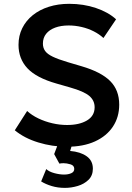

<svg xmlns="http://www.w3.org/2000/svg" viewBox="-20 -734 672 980"><path d="M322 15Q247 15 175.8 -6.8Q104.5 -28.5 55.5 -69L118.5 -167.5Q142.5 -145.5 176 -129.5Q209.5 -113.5 247.2 -104.8Q285 -96 322.5 -96Q385 -96 424 -119.2Q463 -142.5 463 -186.5Q463 -221 436 -244.2Q409 -267.5 336.5 -288L268.5 -307.5Q166 -336.5 120.2 -385.2Q74.5 -434 74.5 -505Q74.5 -551.5 93.5 -590Q112.5 -628.5 147.2 -656.5Q182 -684.5 229.5 -699.5Q277 -714.5 333 -714.5Q406.5 -714.5 469.5 -693.2Q532.5 -672 572.5 -635.5L508 -540Q487 -559.5 458.5 -574Q430 -588.5 397 -596.2Q364 -604 330.5 -604Q291 -604 261.5 -593Q232 -582 215.5 -561.5Q199 -541 199 -511.5Q199 -490 210.2 -474Q221.5 -458 249 -444.8Q276.5 -431.5 325 -417L396 -396Q496.5 -366.5 542.5 -320.2Q588.5 -274 588.5 -200Q588.5 -136.5 556.5 -88Q524.5 -39.5 464.8 -12.2Q405 15 322 15ZM311.5 225Q275.5 225 244.5 215.8Q213.5 206.5 190 192L216 129Q230.5 142.5 257.5 149.8Q284.5 157 307 157Q328 157 343.5 150.2Q359 143.5 359 128Q359 110.5 339.8 104.8Q320.5 99 304.5 99Q294 99 283 101L256.5 52.5L284 -20H355.5L338 36.5Q390.5 41 422.2 63.5Q454 86 454 127Q454 162 431.8 183.8Q409.5 205.5 376.8 215.2Q344 225 311.5 225Z"/></svg>

Font: Geologica EX Med
Style: Regular
Weight: 500
Designer: Sindre Bremnes, Frode Helland
Foundry: Monokrom Skriftforlag AS
Version: Version 1.010;gftools[0.9.28]